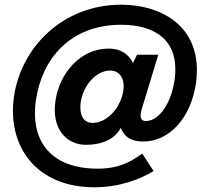

<svg xmlns="http://www.w3.org/2000/svg" viewBox="-20 -681 870 814"><path d="M583 -30C533 5 487 34 393 34C206 34 107 -73 132 -254C156 -428 275 -576 494 -576C625 -576 745 -520 720 -341C707 -251 659 -168 598 -168C574 -168 572 -188 582 -222L651 -449H561L544 -414C527 -447 497 -475 440 -475C321 -475 231 -370 215 -252C198 -141 257 -67 345 -67C413 -67 468 -92 492 -139C508 -99 537 -81 587 -81C699 -81 790 -182 811 -330C842 -560 675 -661 493 -661C248 -661 69 -482 39 -270C10 -60 134 113 380 113C484 113 574 80 631 44ZM322 -246C333 -321 389 -382 447 -382C490 -382 513 -343 501 -287C488 -222 433 -160 373 -160C330 -160 316 -198 322 -246Z"/></svg>

Font: Cheyenne Sans
Style: Bold Italic
Weight: 700
Italic angle: -8.13011°
Designer: The Public Sans project authors (U.S. Web Design System), Libre Franklin designed by Pablo Impallari and Rodrigo Fuenzal
Foundry: The Cheyenne Sans Project Authors
Version: Version 2.007